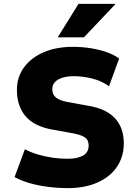

<svg xmlns="http://www.w3.org/2000/svg" viewBox="-20 -957 699 988"><path d="M329 11Q278 11 227 4.5Q176 -2 131.5 -15Q87 -28 55 -46L108 -189Q138 -173 175 -162Q212 -151 251.5 -145.5Q291 -140 328 -140Q379 -140 407.5 -156.5Q436 -173 436 -207Q436 -228 427.5 -239.5Q419 -251 401 -258.5Q383 -266 356 -271L250 -290Q155 -307 111 -359.5Q67 -412 67 -494Q67 -561 104 -611Q141 -661 205.5 -688.5Q270 -716 355 -716Q402 -716 446.5 -709Q491 -702 529 -688.5Q567 -675 593 -656L541 -513Q505 -540 456 -552.5Q407 -565 359 -565Q326 -565 301 -557Q276 -549 262.5 -534.5Q249 -520 249 -498Q249 -471 267.5 -455.5Q286 -440 328 -432L433 -413Q525 -398 571 -349Q617 -300 617 -220Q617 -150 581.5 -98Q546 -46 481 -17.5Q416 11 329 11ZM277 -765 384 -937H575L412 -765Z"/></svg>

Font: Nunito Sans 7pt SemiCondensed Black
Style: Regular
Weight: 900
Width: 4
Designer: Vernon Adams
Foundry: Vernon Adams
Version: Version 3.101;gftools[0.9.27]